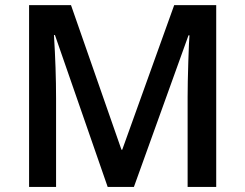

<svg xmlns="http://www.w3.org/2000/svg" viewBox="-20 -734 963 754"><path d="M94.2 0ZM402.8 0 195.8 -596.2H191.9Q200.2 -463.4 200.2 -347.2V0H94.2V-713.9H258.8L457 -146H460L664.1 -713.9H829.1V0H716.8V-353Q716.8 -406.2 719.5 -491.7Q722.2 -577.1 724.1 -595.2H720.2L505.9 0Z"/></svg>

Font: Open Sans Semibold
Style: Regular
Weight: 600
Foundry: Ascender Corporation
Version: Version 1.10; ttfautohint (v1.5.65-e2d9)